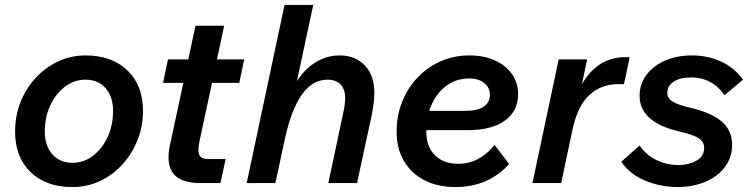

<svg xmlns="http://www.w3.org/2000/svg" viewBox="-20 -740 3031 776"><path d="M41 -208Q41 -272 63 -327.5Q85 -383 124.5 -425.5Q164 -468 215.5 -492Q267 -516 325 -516Q432 -516 495 -455.5Q558 -395 558 -292Q558 -229 535.5 -173Q513 -117 474 -74.5Q435 -32 383.5 -8Q332 16 273 16Q166 16 103.5 -44.5Q41 -105 41 -208ZM273 -82Q319 -82 356 -110.5Q393 -139 415 -186.5Q437 -234 437 -292Q437 -349 407 -383.5Q377 -418 325 -418Q280 -418 242.5 -389.5Q205 -361 183 -313.5Q161 -266 161 -208Q161 -151 191.5 -116.5Q222 -82 273 -82Z M670 -168 721 -405H639L659 -500H741L770 -636H886L857 -500H967L947 -405H837L786 -168Q784 -157 783 -148.5Q782 -140 782 -133Q782 -114 791.5 -105.5Q801 -97 825 -97H892L871 0H792Q725 0 693 -26Q661 -52 661 -105Q661 -131 670 -168Z M977 0 1130 -720H1246L1180 -412Q1212 -462 1257 -489Q1302 -516 1353 -516Q1416 -516 1454.5 -475.5Q1493 -435 1493 -364Q1493 -331 1483 -278L1423 0H1307L1366 -278Q1371 -298 1373 -315.5Q1375 -333 1375 -344Q1375 -379 1356.5 -398.5Q1338 -418 1304 -418Q1242 -418 1199.5 -357Q1157 -296 1131 -177L1093 0Z M2038 -77Q1953 16 1821 16Q1749 16 1695.5 -11.5Q1642 -39 1612.5 -89.5Q1583 -140 1583 -208Q1583 -273 1605.5 -329Q1628 -385 1668 -427Q1708 -469 1761.5 -492.5Q1815 -516 1877 -516Q1936 -516 1980 -496Q2024 -476 2049 -441Q2074 -406 2074 -359Q2074 -291 2020.5 -252.5Q1967 -214 1871 -214H1703Q1703 -211 1703 -207Q1703 -148 1737.5 -113Q1772 -78 1832 -78Q1917 -78 1979 -154ZM1877 -423Q1819 -423 1776.5 -387.5Q1734 -352 1715 -292H1863Q1910 -292 1935 -309Q1960 -326 1960 -357Q1960 -386 1937 -404.5Q1914 -423 1877 -423Z M2132 0 2238 -500H2353L2332 -400Q2396 -509 2507 -509H2525L2502 -400H2479Q2409 -400 2361 -355Q2313 -310 2293 -212L2248 0Z M2491 -86 2565 -152Q2588 -117 2629.5 -95Q2671 -73 2723 -73Q2763 -73 2794.5 -90.5Q2826 -108 2826 -143Q2826 -167 2803.5 -181.5Q2781 -196 2728 -208Q2645 -227 2605 -263.5Q2565 -300 2565 -353Q2565 -400 2592.5 -437Q2620 -474 2668 -495Q2716 -516 2777 -516Q2842 -516 2896 -490.5Q2950 -465 2983 -418L2908 -355Q2886 -389 2851.5 -408Q2817 -427 2773 -427Q2729 -427 2703 -410Q2677 -393 2677 -364Q2677 -344 2697 -330.5Q2717 -317 2768 -305Q2857 -284 2898 -248Q2939 -212 2939 -156Q2939 -103 2909 -64Q2879 -25 2829 -4.5Q2779 16 2718 16Q2651 16 2588.5 -9.5Q2526 -35 2491 -86Z"/></svg>

Font: Wix Madefor Text SemiBold
Style: Italic
Weight: 600
Italic angle: -12°
Designer: Dalton Maag Ltd
Foundry: Dalton Maag Ltd
Version: Version 3.100